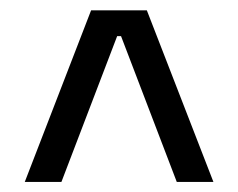

<svg xmlns="http://www.w3.org/2000/svg" viewBox="-20 -659 462 372"><path d="M156.5 -639H264.5L393.5 -306.5H322.5L214.5 -589H207L99 -306.5H28Z"/></svg>

Font: Anek Telugu Medium
Style: Regular
Weight: 400
Version: Version 1.003